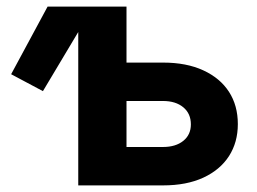

<svg xmlns="http://www.w3.org/2000/svg" viewBox="-20 -561 778 581"><path d="M109.9 -285.2 13.7 -336.4 124 -541H262.7ZM312 -371.6H473.6Q544.4 -371.6 595.2 -348.1Q646 -324.7 672.9 -283.2Q699.7 -241.7 699.7 -185.5Q699.7 -130.4 672.9 -88.6Q646 -46.9 595.2 -23.4Q544.4 0 473.6 0H216.8V-541H362.8V-116.2H473.1Q511.7 -116.2 534.7 -134.8Q557.6 -153.3 557.6 -184.6Q557.6 -217.3 534.7 -236.3Q511.7 -255.4 473.1 -255.4H312Z"/></svg>

Font: Inter 17pt
Style: Bold
Weight: 700
Version: Version 4.001;git-66647c0bb